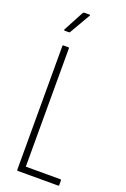

<svg xmlns="http://www.w3.org/2000/svg" viewBox="-161 -892 616 942"><g transform="rotate(20 147.5 -420.5)"><path d="M65 0Q61 0 61 -5V-650Q61 -655 65 -655H90Q95 -655 95 -650V-33H275Q280 -33 280 -28V-5Q280 0 275 0ZM46 -725Q44 -725 43 -726.5Q42 -728 43 -731L99 -836Q103 -841 106 -841H133Q136 -841 137 -839Q138 -837 135 -834L74 -729Q73 -725 67 -725Z"/></g></svg>

Font: Sofia Sans Extra Condensed ExtraLight
Style: Regular
Weight: 250
Designer: Botio Nikoltchev, Ani Petrova
Foundry: lettersoup
Version: Version 4.101